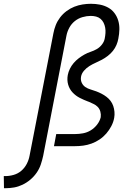

<svg xmlns="http://www.w3.org/2000/svg" viewBox="-152 -772 722 1014"><path d="M-131 222 -132 158H-124Q-102 158 -79.5 151.5Q-57 145 -39.5 130Q-22 115 -11 94Q0 73 4 51L130 -596Q134 -618 142.5 -639.5Q151 -661 165.5 -680Q180 -699 199.5 -713.5Q219 -728 240.5 -736.5Q262 -745 284.5 -748.5Q307 -752 328 -752Q353 -752 376 -747.5Q399 -743 419 -732Q439 -721 452.5 -703Q466 -685 472.5 -663Q479 -641 478.5 -617Q478 -593 473 -568Q470 -551 463 -534.5Q456 -518 444.5 -503.5Q433 -489 417.5 -477Q402 -465 386 -456.5Q370 -448 353 -440.5Q336 -433 320 -423Q304 -413 291.5 -398.5Q279 -384 276 -367Q273 -350 279.5 -335.5Q286 -321 298.5 -312.5Q311 -304 326.5 -299.5Q342 -295 356.5 -289.5Q371 -284 384.5 -277Q398 -270 410.5 -260.5Q423 -251 432 -239Q441 -227 446 -212.5Q451 -198 452.5 -181.5Q454 -165 451 -149Q447 -127 436 -106Q425 -85 409.5 -67Q394 -49 374 -35.5Q354 -22 332 -14Q310 -6 288 -3Q266 0 244 0H133L145 -64H244Q265 -64 286.5 -68Q308 -72 327 -83.5Q346 -95 360.5 -113.5Q375 -132 380 -153Q382 -168 378 -182.5Q374 -197 364.5 -207Q355 -217 342 -223Q329 -229 316 -235H315Q291 -244 269.5 -255Q248 -266 231.5 -283.5Q215 -301 208 -325Q201 -349 206 -376Q209 -392 217 -408.5Q225 -425 237 -439Q249 -453 263.5 -464Q278 -475 294 -484Q310 -493 327 -498.5Q344 -504 359.5 -513Q375 -522 386.5 -537Q398 -552 401 -568Q404 -583 405 -597.5Q406 -612 403.5 -626Q401 -640 395 -652Q389 -664 379 -672.5Q369 -681 355.5 -684.5Q342 -688 327 -688Q306 -688 283.5 -681.5Q261 -675 243 -660.5Q225 -646 214 -625.5Q203 -605 199 -584L76 51Q71 74 63.5 96.5Q56 119 42 139.5Q28 160 8.5 176.5Q-11 193 -33 203.5Q-55 214 -77.5 218Q-100 222 -123 222Z"/></svg>

Font: Lode Term
Style: Italic
Weight: 400
Italic angle: -11°
Monospace: yes
Designer: Belleve Invis
Foundry: Belleve Invis
Version: Version 29.2.0